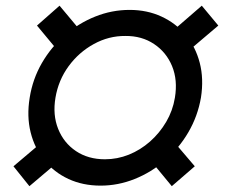

<svg xmlns="http://www.w3.org/2000/svg" viewBox="-20 -637 793 669"><path d="M330.6 9.8Q268.6 9.8 218.5 -13.4Q168.5 -36.6 134.5 -78.4Q100.6 -120.1 86.7 -176Q72.8 -231.9 83.5 -296.9Q93.8 -361.8 126 -417.5Q158.2 -473.1 206.1 -514.6Q253.9 -556.2 311.8 -579.3Q369.6 -602.5 431.6 -602.5Q492.7 -602.5 542.7 -579.3Q592.8 -556.2 627.2 -514.9Q661.6 -473.6 676 -418Q690.4 -362.3 680.2 -296.9Q668.9 -231.9 636.2 -176Q603.5 -120.1 555.4 -78.4Q507.3 -36.6 449.5 -13.4Q391.6 9.8 330.6 9.8ZM345.7 -82Q388.7 -82 429 -98.1Q469.2 -114.3 502.7 -143.8Q536.1 -173.3 559.1 -212.4Q582 -251.5 589.4 -296.4Q599.6 -357.9 579.6 -406.5Q559.6 -455.1 516.8 -483.6Q474.1 -512.2 417 -511.7Q358.9 -512.2 306.9 -483.6Q254.9 -455.1 219.2 -406.5Q183.6 -357.9 173.3 -296.9Q163.1 -236.8 182.6 -188Q202.1 -139.2 244.6 -110.6Q287.1 -82 345.7 -82ZM622.1 -447.3 566.4 -516.1 683.1 -617.2 740.7 -547.9ZM578.6 11.7 495.6 -88.9 574.2 -156.7 658.7 -57.6ZM82.5 11.7 26.9 -57.6 144 -156.7 201.2 -88.9ZM192.4 -447.3 108.9 -547.9 187.5 -617.2 272 -516.1Z"/></svg>

Font: Inter 20pt
Style: Bold Italic
Weight: 700
Italic angle: -9.3988°
Version: Version 4.001;git-66647c0bb